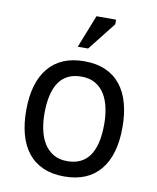

<svg xmlns="http://www.w3.org/2000/svg" viewBox="-83 -784 701 860"><g transform="rotate(10 268.0 -354.0)"><path d="M49 0ZM49 -250Q49 -377 105.5 -444.5Q162 -512 268 -512Q324 -512 365.5 -493.5Q407 -475 434 -440.5Q461 -406 474 -357.5Q487 -309 487 -250Q487 -123 430.5 -55.5Q374 12 268 12Q212 12 170.5 -6.5Q129 -25 102 -59.5Q75 -94 62 -142.5Q49 -191 49 -250ZM132 -250Q132 -212 139.5 -177Q147 -142 163 -116Q179 -90 205 -74Q231 -58 268 -58Q404 -57 404 -250Q404 -289 396.5 -324Q389 -359 373 -385Q357 -411 331 -426.5Q305 -442 268 -442Q132 -443 132 -250ZM286 -720H375V-699L274 -571H227Z"/></g></svg>

Font: PT Sans
Style: Regular
Weight: 400
Designer: A.Korolkova, O.Umpeleva, V.Yefimov
Foundry: ParaType Ltd
Version: Version 2.003